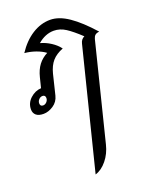

<svg xmlns="http://www.w3.org/2000/svg" viewBox="-189 -596 898 1136"><g transform="rotate(-20 260.5 -28.0)"><path d="M520 -339Q502 -337 493.5 -329.5Q485 -322 481 -307L329 302Q316 356 283.5 396Q251 436 211 448L400 -307Q406 -333 428 -343Q378 -390 342.5 -413Q307 -436 268 -436Q215 -436 167 -395Q201 -386 232.5 -365.5Q264 -345 283 -319Q239 -302 214.5 -274Q190 -246 178 -199L147 -72Q138 -35 107 -14.5Q76 6 45 6Q14 6 -1.5 -7.5Q-17 -21 -17 -44Q-17 -84 13.5 -112Q44 -140 82 -142L98 -206Q109 -250 131 -279Q153 -308 188 -326Q164 -344 129.5 -356Q95 -368 60 -371Q102 -435 156.5 -469.5Q211 -504 270 -504Q325 -504 386 -462.5Q447 -421 520 -339ZM92 -77Q92 -86 87.5 -91Q83 -96 74 -96Q61 -96 51 -85.5Q41 -75 41 -61Q41 -52 45.5 -47Q50 -42 59 -42Q72 -42 82 -52.5Q92 -63 92 -77Z"/></g></svg>

Font: Srisakdi
Style: Bold
Weight: 700
Designer: Cadson Demak Co.,Ltd.
Foundry: Cadson Demak Co.,Ltd.
Version: Version 1.000